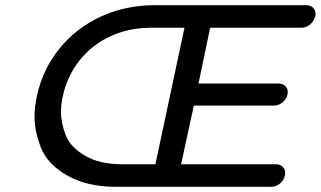

<svg xmlns="http://www.w3.org/2000/svg" viewBox="-20 -720 1236 740"><path d="M1044 -87Q1062 -87 1072 -74.5Q1082 -62 1078 -44Q1074 -25 1059 -12.5Q1044 0 1026 0H426Q315 0 238.5 -44Q162 -88 137.5 -151.5Q113 -215 113 -270Q113 -307 122 -349Q144 -452 208.5 -532Q273 -612 368.5 -656Q464 -700 575 -700H1161Q1179 -700 1189 -687.5Q1199 -675 1195 -657Q1190 -638 1175 -625.5Q1160 -613 1142 -613H790L745 -398H1055Q1072 -398 1082 -385.5Q1092 -373 1088 -356Q1084 -338 1069 -325.5Q1054 -313 1036 -313H727L678 -87ZM579 -87 691 -613H561Q476 -613 405 -580Q334 -547 286.5 -487Q239 -427 222 -349Q215 -317 215 -288Q215 -247 233 -200Q251 -153 307.5 -120Q364 -87 449 -87Z"/></svg>

Font: Sepalumica Med
Style: Italic
Weight: 500
Italic angle: -12°
Designer: Julieta Ulanovsky
Foundry: Julieta Ulanovsky
Version: Version 7.200